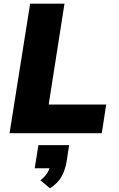

<svg xmlns="http://www.w3.org/2000/svg" viewBox="-20 -725 645 1045"><path d="M32 0 144 -705H331L245 -156H558L534 0ZM252 300 200 256Q226 236 238.5 214.5Q251 193 254 171L286 191H169L189 65H356L343 152Q335 199 316 234.5Q297 270 252 300Z"/></svg>

Font: Nunito Sans 10pt Black
Style: Italic
Weight: 900
Italic angle: -9°
Designer: Vernon Adams
Foundry: Vernon Adams
Version: Version 3.101;gftools[0.9.27]